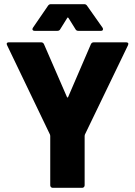

<svg xmlns="http://www.w3.org/2000/svg" viewBox="-20 -903 648 921"><path d="M220 -257 14 -686Q12 -690 12 -692Q12 -700 23 -700H177Q187 -700 191 -691L301 -438Q304 -432 307 -438L416 -691Q420 -700 430 -700H585Q592 -700 594.5 -696.5Q597 -693 594 -686L387 -257Q386 -255 386 -251V-14Q386 -9 382.5 -5.5Q379 -2 374 -2H233Q228 -2 224.5 -5.5Q221 -9 221 -14V-251Q221 -255 220 -257ZM224 -883H384Q393 -883 398 -875L472 -770Q474 -767 474 -763Q474 -755 464 -755H356Q346 -755 342 -763L309 -816Q307 -819 305 -819Q303 -819 302 -816L269 -763Q265 -755 255 -755H146Q139 -755 136.5 -759.5Q134 -764 138 -770L210 -875Q215 -883 224 -883Z"/></svg>

Font: BARLOWEXTRABOLD
Style: Regular
Weight: 800
Designer: Jeremy Tribby
Foundry: Tribby Type
Version: Version 1.422